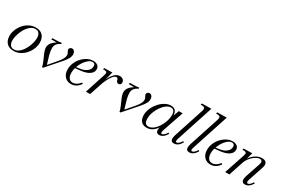

<svg xmlns="http://www.w3.org/2000/svg" viewBox="82 -1777 4178 2855"><g transform="rotate(30 2170.5 -349.5)"><path d="M198 14Q142 14 106 -9Q70 -32 53 -70Q36 -108 36 -153Q36 -205 57 -258Q78 -311 116 -355.5Q154 -400 205.5 -427Q257 -454 318 -454Q375 -454 410.5 -431Q446 -408 462.5 -370.5Q479 -333 479 -289Q479 -237 458.5 -184Q438 -131 400 -86Q362 -41 311 -13.5Q260 14 198 14ZM193 -8Q232 -8 265 -30Q298 -52 324.5 -87.5Q351 -123 369.5 -165.5Q388 -208 398 -249.5Q408 -291 408 -325Q408 -369 388.5 -400.5Q369 -432 322 -432Q283 -432 250 -410Q217 -388 190.5 -352.5Q164 -317 145.5 -274.5Q127 -232 117 -190Q107 -148 107 -115Q107 -72 126.5 -40Q146 -8 193 -8Z M689 11Q685 -10 678.5 -28.5Q672 -47 661 -74.5Q650 -102 629 -148Q608 -194 600 -221.5Q592 -249 592 -274Q592 -318 620 -354Q648 -390 712 -427L724 -416H600L608 -440Q647 -440 674 -441Q701 -442 721.5 -443.5Q742 -445 761 -448L766 -431Q718 -409 696.5 -379.5Q675 -350 675 -309Q675 -286 678.5 -260Q682 -234 691 -201Q700 -168 714 -121L740 -37L719 -36L854 -193Q887 -232 904.5 -265.5Q922 -299 922 -325Q922 -341 918 -353Q914 -365 904 -382Q897 -394 895 -400Q893 -406 893 -412Q893 -429 906.5 -441.5Q920 -454 939 -454Q964 -454 979.5 -433Q995 -412 995 -379Q995 -356 985 -331Q975 -306 951 -273Q927 -240 884 -192L706 11Z M1184 14Q1116 14 1075 -32Q1034 -78 1034 -154Q1034 -211 1056.5 -264.5Q1079 -318 1118 -360Q1157 -402 1205 -427Q1253 -452 1304 -452Q1353 -452 1381 -429Q1409 -406 1409 -365Q1409 -312 1357 -276.5Q1305 -241 1212 -231L1116 -221L1119 -242L1191 -252Q1262 -262 1305 -297.5Q1348 -333 1348 -382Q1348 -432 1303 -432Q1270 -432 1235.5 -405.5Q1201 -379 1172 -335.5Q1143 -292 1125 -240Q1107 -188 1107 -137Q1107 -80 1130.5 -48Q1154 -16 1197 -16Q1229 -16 1261.5 -35.5Q1294 -55 1321 -90L1338 -76Q1306 -30 1267.5 -8Q1229 14 1184 14Z M1436 0 1548 -344Q1562 -385 1554 -400.5Q1546 -416 1510 -416H1489L1497 -440L1634 -443L1588 -266L1583 -274Q1623 -364 1666.5 -409Q1710 -454 1759 -454Q1793 -454 1815 -435Q1837 -416 1838 -387Q1839 -367 1827.5 -354.5Q1816 -342 1796 -342Q1780 -342 1768.5 -351.5Q1757 -361 1752 -386Q1749 -400 1741.5 -407.5Q1734 -415 1722 -415Q1687 -415 1645 -352Q1603 -289 1568 -182L1508 0Z M2019 11Q2015 -10 2008.5 -28.5Q2002 -47 1991 -74.5Q1980 -102 1959 -148Q1938 -194 1930 -221.5Q1922 -249 1922 -274Q1922 -318 1950 -354Q1978 -390 2042 -427L2054 -416H1930L1938 -440Q1977 -440 2004 -441Q2031 -442 2051.5 -443.5Q2072 -445 2091 -448L2096 -431Q2048 -409 2026.5 -379.5Q2005 -350 2005 -309Q2005 -286 2008.5 -260Q2012 -234 2021 -201Q2030 -168 2044 -121L2070 -37L2049 -36L2184 -193Q2217 -232 2234.5 -265.5Q2252 -299 2252 -325Q2252 -341 2248 -353Q2244 -365 2234 -382Q2227 -394 2225 -400Q2223 -406 2223 -412Q2223 -429 2236.5 -441.5Q2250 -454 2269 -454Q2294 -454 2309.5 -433Q2325 -412 2325 -379Q2325 -356 2315 -331Q2305 -306 2281 -273Q2257 -240 2214 -192L2036 11Z M2485 14Q2419 14 2386.5 -25Q2354 -64 2354 -130Q2354 -189 2379 -246Q2404 -303 2445.5 -350.5Q2487 -398 2537.5 -426Q2588 -454 2639 -454Q2693 -454 2718.5 -420.5Q2744 -387 2742 -319L2732 -317L2777 -440H2843L2721 -85Q2699 -19 2728 -19Q2745 -19 2766.5 -38.5Q2788 -58 2804 -87L2822 -75Q2797 -32 2765.5 -9Q2734 14 2700 14Q2658 14 2647.5 -20Q2637 -54 2660 -116L2662 -105Q2625 -45 2581 -15.5Q2537 14 2485 14ZM2497 -14Q2536 -14 2575.5 -42.5Q2615 -71 2648.5 -121.5Q2682 -172 2703 -239Q2712 -267 2715.5 -292.5Q2719 -318 2719 -338Q2719 -381 2701.5 -405Q2684 -429 2652 -429Q2613 -429 2573 -400Q2533 -371 2500 -323.5Q2467 -276 2447 -220.5Q2427 -165 2427 -111Q2427 -14 2497 -14Z M2951 14Q2910 14 2900.5 -17.5Q2891 -49 2912 -113L3076 -615Q3089 -654 3078 -670Q3067 -686 3029 -686H3010L3017 -710L3179 -713L2974 -85Q2952 -19 2980 -19Q2997 -19 3018.5 -37.5Q3040 -56 3057 -87L3075 -75Q3024 14 2951 14Z M3215 14Q3174 14 3164.5 -17.5Q3155 -49 3176 -113L3340 -615Q3353 -654 3342 -670Q3331 -686 3293 -686H3274L3281 -710L3443 -713L3238 -85Q3216 -19 3244 -19Q3261 -19 3282.5 -37.5Q3304 -56 3321 -87L3339 -75Q3288 14 3215 14Z M3578 14Q3510 14 3469 -32Q3428 -78 3428 -154Q3428 -211 3450.5 -264.5Q3473 -318 3512 -360Q3551 -402 3599 -427Q3647 -452 3698 -452Q3747 -452 3775 -429Q3803 -406 3803 -365Q3803 -312 3751 -276.5Q3699 -241 3606 -231L3510 -221L3513 -242L3585 -252Q3656 -262 3699 -297.5Q3742 -333 3742 -382Q3742 -432 3697 -432Q3664 -432 3629.5 -405.5Q3595 -379 3566 -335.5Q3537 -292 3519 -240Q3501 -188 3501 -137Q3501 -80 3524.5 -48Q3548 -16 3591 -16Q3623 -16 3655.5 -35.5Q3688 -55 3715 -90L3732 -76Q3700 -30 3661.5 -8Q3623 14 3578 14Z M4171 14Q4130 14 4119.5 -18Q4109 -50 4129 -110L4212 -356Q4223 -390 4213.5 -409.5Q4204 -429 4176 -429Q4152 -429 4123 -414Q4094 -399 4066 -374Q4038 -349 4016.5 -318.5Q3995 -288 3984 -257L3899 0H3827L3942 -344Q3956 -385 3948 -400.5Q3940 -416 3904 -416H3883L3890 -440L4037 -443L3998 -306L3996 -320Q4038 -385 4091.5 -419.5Q4145 -454 4203 -454Q4258 -454 4276.5 -422Q4295 -390 4275 -331L4191 -80Q4181 -52 4185 -35.5Q4189 -19 4202 -19Q4218 -19 4238 -36Q4258 -53 4274 -84L4293 -72Q4241 14 4171 14Z"/></g></svg>

Font: Baskervville
Style: Italic
Weight: 400
Italic angle: -18°
Designer: ANRT
Foundry: ANRT
Version: Version 1.100